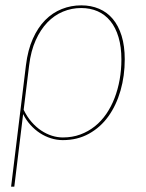

<svg xmlns="http://www.w3.org/2000/svg" viewBox="-20 -518 547 718"><path d="M77 -274Q84 -331 102.8 -373Q121.5 -415 149 -442.8Q176.5 -470.5 211 -484.2Q245.5 -498 284 -498Q320.5 -498 350.5 -485.2Q380.5 -472.5 401.8 -447.2Q423 -422 434.8 -384Q446.5 -346 446.5 -296Q446.5 -234.5 430.8 -179.5Q415 -124.5 385.5 -83.2Q356 -42 312.8 -18Q269.5 6 215 6Q192.5 6 170.8 -0.8Q149 -7.5 129.5 -20.2Q110 -33 93.8 -51Q77.5 -69 66.5 -91.5L33.5 180H21.5ZM68.5 -107.5Q81 -81.5 98 -62Q115 -42.5 134.2 -29.8Q153.5 -17 174 -10.5Q194.5 -4 215 -4Q250.5 -4 280.2 -15Q310 -26 334.5 -45.5Q359 -65 377.5 -92Q396 -119 408.5 -151.5Q421 -184 427.5 -220.5Q434 -257 434 -295.5Q434 -343 423.2 -379Q412.5 -415 392.8 -439.2Q373 -463.5 345.2 -475.8Q317.5 -488 283.5 -488Q248 -488 215.5 -474.5Q183 -461 157.2 -434.2Q131.5 -407.5 113.5 -367.5Q95.5 -327.5 89 -274Z"/></svg>

Font: Lato Hairline
Style: Italic
Weight: 100
Italic angle: -7°
Designer: Lukasz Dziedzic
Foundry: tyPoland Lukasz Dziedzic
Version: Version 2.007; 2014-02-27